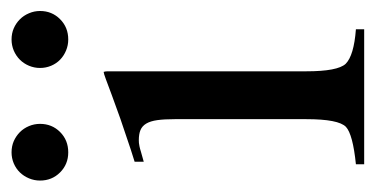

<svg xmlns="http://www.w3.org/2000/svg" viewBox="-192 -481 663 339"><g transform="rotate(-90 139.5 -311.5)"><path d="M40 -622.6Q50.8 -622.6 59.8 -618.7Q68.8 -614.7 75.7 -607.9Q82.5 -601.1 86.4 -591.8Q90.3 -582.5 90.3 -572.3Q90.3 -551.3 75.9 -536.9Q61.5 -522.5 40 -522.5Q19 -522.5 4.6 -536.9Q-9.8 -551.3 -9.8 -572.3Q-9.8 -582.5 -5.9 -591.8Q-2 -601.1 4.6 -607.9Q11.2 -614.7 20.5 -618.7Q29.8 -622.6 40 -622.6ZM239.3 -522.5Q229 -522.5 219.7 -526.4Q210.4 -530.3 203.6 -536.9Q196.8 -543.5 192.9 -552.7Q189 -562 189 -572.3Q189 -582.5 192.9 -591.8Q196.8 -601.1 203.6 -607.9Q210.4 -614.7 219.7 -618.7Q229 -622.6 239.3 -622.6Q250 -622.6 259 -618.7Q268.1 -614.7 274.9 -607.9Q281.7 -601.1 285.6 -591.8Q289.6 -582.5 289.6 -572.3Q289.6 -551.3 275.1 -536.9Q260.7 -522.5 239.3 -522.5ZM19 -14.6Q71.8 -20 85 -32.2Q98.6 -45.4 98.6 -102.1V-334.5Q98.6 -353 96.9 -365.2Q95.2 -377.4 90.8 -384.8Q86.4 -392.1 79.3 -395Q72.3 -397.9 61.5 -397.9Q59.1 -397.9 56.6 -397.7Q54.2 -397.5 50.5 -396.7Q46.9 -396 40.5 -394Q34.2 -392.1 23.4 -389.2V-405.3L44.9 -412.1Q74.7 -421.9 99.1 -430.4Q123.5 -439 141.1 -445.6Q158.7 -452.1 169.2 -456.1Q179.7 -460 182.1 -460Q182.6 -458 182.9 -456.3Q183.1 -454.6 183.1 -452.1V-102.1Q183.1 -46.9 196.3 -32.7Q210.9 -18.1 257.3 -14.6V0H19Z"/></g></svg>

Font: Dima Niloofar
Style: Regular
Weight: 400
Designer: R.Balvardi
Foundry: Dima Software Group
Version: Version 3.00;November 13, 2018;FontCreator 11.5.0.2427 64-bi